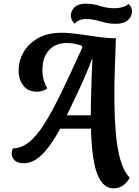

<svg xmlns="http://www.w3.org/2000/svg" viewBox="-20 -869 762 1049"><path d="M600 160Q543 160 512.5 85Q482 10 477 -166H309Q265 -87 230 -46.5Q195 -6 166 8.5Q137 23 112 23Q76 23 59.5 6.5Q43 -10 44 -32Q44 -46 50 -58Q96 -59 137.5 -91.5Q179 -124 221.5 -191Q264 -258 314.5 -362Q365 -466 430 -610L425 -620Q411 -625 389.5 -629.5Q368 -634 345 -634Q283 -634 248 -595Q213 -556 212 -493Q211 -465 217 -439Q223 -413 238 -387Q227 -377 211.5 -372.5Q196 -368 182 -368Q131 -368 105.5 -404Q80 -440 82 -491Q83 -539 109 -584.5Q135 -630 187 -660Q239 -690 317 -690Q357 -690 409.5 -682.5Q462 -675 516 -667.5Q570 -660 613 -660Q611 -590 607.5 -497Q604 -404 605 -308Q606 -220 613 -139Q620 -58 638 5Q656 68 688 101Q680 122 656.5 141Q633 160 600 160ZM345 -239H476Q476 -271 477 -320Q478 -369 480 -427.5Q482 -486 485 -547H483Q446 -451 409 -373Q372 -295 345 -239ZM615 -739Q581 -739 555 -745.5Q529 -752 504.5 -758.5Q480 -765 450 -765Q427 -765 411.5 -757.5Q396 -750 388 -739Q375 -752 371 -763Q367 -774 367 -783Q367 -810 387.5 -829.5Q408 -849 447 -849Q489 -849 526.5 -836.5Q564 -824 604 -824Q628 -824 650.5 -830.5Q673 -837 682 -848Q692 -840 696.5 -829Q701 -818 701 -808Q701 -778 678.5 -758.5Q656 -739 615 -739Z"/></svg>

Font: Sansita Swashed Medium
Style: Regular
Weight: 500
Designer: Pablo Cosgaya
Foundry: Omnibus-Type
Version: Version 1.003; ttfautohint (v1.8.3)